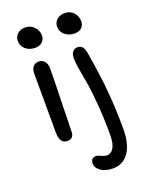

<svg xmlns="http://www.w3.org/2000/svg" viewBox="-177 -828 900 1161"><g transform="rotate(-20 272.5 -247.5)"><path d="M150.9 -602.1Q113.8 -602.1 89.4 -623Q64.9 -644 64.9 -675.8Q64.9 -703.6 84.2 -721.2Q103.5 -738.8 132.8 -738.8Q168.9 -738.8 191.4 -714.1Q213.9 -689.5 213.9 -658.2Q213.9 -636.2 198 -619.1Q182.1 -602.1 150.9 -602.1ZM404.8 -602.1Q367.7 -602.1 342.8 -623Q317.9 -644 317.9 -675.8Q317.9 -703.6 337.4 -721.2Q356.9 -738.8 387.2 -738.8Q423.3 -738.8 445.1 -714.4Q466.8 -689.9 466.8 -658.2Q466.8 -635.7 451.4 -618.9Q436 -602.1 404.8 -602.1ZM344.2 244.1Q295.4 244.1 266.1 223.4Q236.8 202.6 236.8 173.8Q236.8 156.7 245.8 147.5Q254.9 138.2 271 138.2Q281.7 138.2 300.8 147.7Q319.8 157.2 335 157.2Q363.8 157.2 379.9 129.2Q396 101.1 396 46.9Q396 -58.1 388.4 -150.9Q380.9 -243.7 371.6 -294.7Q362.3 -345.7 354.7 -392.1Q347.2 -438.5 347.2 -461.9Q347.2 -489.7 359.4 -503.9Q371.6 -518.1 390.1 -518.1Q409.2 -518.1 420.9 -505.6Q432.6 -493.2 438 -460Q461.4 -321.8 472.2 -205.8Q482.9 -89.8 482.9 40Q482.9 138.7 445.8 191.4Q408.7 244.1 344.2 244.1ZM142.1 -5.9Q91.8 -5.9 91.8 -78.1Q91.8 -196.3 91.3 -306.6Q90.8 -417 90.8 -457Q90.8 -483.9 103.3 -500.5Q115.7 -517.1 140.1 -517.1Q162.6 -517.1 177 -501Q191.4 -484.9 191.9 -455.1Q192.4 -415.5 187.7 -250.5Q183.1 -85.4 183.1 -48.8Q183.1 -29.3 172.6 -17.6Q162.1 -5.9 142.1 -5.9Z"/></g></svg>

Font: Shantell Sans Bouncy
Style: Regular
Weight: 400
Designer: Stephen Nixon, Anya Danilova, Shantell Martin
Foundry: Arrow Type
Version: Version 1.006;[9816181b4]